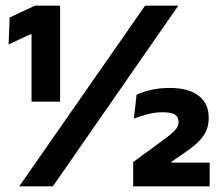

<svg xmlns="http://www.w3.org/2000/svg" viewBox="-20 -659 778 679"><path d="M91.5 -299.5V-537.5H87L10.5 -502L14 -597L103.5 -639H192.5V-299.5ZM48 0 493 -639H610.5L167 0ZM451 0V-86L545.5 -155Q565 -169.5 579.8 -181Q594.5 -192.5 603 -203.5Q611.5 -214.5 611.5 -227V-229Q611.5 -244 599.5 -253Q587.5 -262 556 -262Q528.5 -262 501.2 -255Q474 -248 453.5 -239.5L463 -324Q483 -334 513.8 -341Q544.5 -348 579.5 -348Q647.5 -348 682.8 -320.2Q718 -292.5 718 -244.5V-240.5Q718 -215.5 709 -195.8Q700 -176 682.2 -158.2Q664.5 -140.5 636.5 -121.5L586.5 -87V-70.5L538 -84H721.5V0Z"/></svg>

Font: Anek Bangla Medium
Style: Bold
Weight: 700
Version: Version 1.003